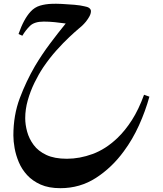

<svg xmlns="http://www.w3.org/2000/svg" viewBox="-20 -624 852 1005"><path d="M296 361Q235 361 192.5 342Q150 323 122 292.5Q94 262 78.5 225Q63 188 56.5 151.5Q50 115 50 85Q50 -21 83.5 -110Q117 -199 163 -278Q200 -340 242 -396Q284 -452 324 -501Q296 -505 266.5 -508Q237 -511 209 -511Q160 -511 137 -488.5Q114 -466 97 -437L77 -446Q104 -524 140 -563Q161 -586 189.5 -594.5Q218 -603 252 -604Q270 -605 303 -603.5Q336 -602 369.5 -599Q403 -596 422 -591Q427 -590 434.5 -588Q442 -586 447 -582Q456 -575 456 -566Q456 -553 448.5 -539Q441 -525 430 -511Q420 -499 410 -489.5Q400 -480 392 -474Q374 -459 343 -430Q312 -401 276 -361Q240 -321 206 -271Q182 -235 160.5 -191Q139 -147 125.5 -99.5Q112 -52 112 -5Q112 28 122 65Q132 102 156 134.5Q180 167 222.5 187Q265 207 330 207Q397 207 465 182Q533 157 594 99Q635 60 670.5 4.5Q706 -51 734 -128L762 -118Q741 -42 707.5 32Q674 106 628 168Q566 253 482.5 307Q399 361 296 361Z"/></svg>

Font: Gulzar
Style: Regular
Weight: 400
Designer: Borna Izadpanah, Alice Savoie, Simon Cozens, Fiona Ross
Version: Version 1.000;[7b34f74]; ttfautohint (v1.8.4)